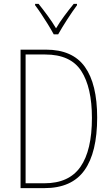

<svg xmlns="http://www.w3.org/2000/svg" viewBox="-20 -970 578 990"><path d="M481 -364Q481 -184 415.5 -92Q350 0 209 0H86V-714H217Q354 -714 417.5 -625.5Q481 -537 481 -364ZM454 -362Q454 -519 399 -604Q344 -689 213 -689H112V-25H209Q336 -25 395 -110Q454 -195 454 -362ZM257 -793Q244 -817 226.5 -845.5Q209 -874 191.5 -900Q174 -926 161 -943V-950H179Q200 -924 225 -890Q250 -856 269 -824Q288 -856 311 -887Q334 -918 360 -950H377V-943Q354 -912 326.5 -869.5Q299 -827 280 -793Z"/></svg>

Font: Noto Sans Myanmar Condensed Thin
Style: Regular
Weight: 100
Width: 3
Designer: Monotype Design Team
Foundry: Monotype Imaging Inc.
Version: Version 2.107; ttfautohint (v1.8.4.7-5d5b)